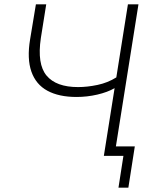

<svg xmlns="http://www.w3.org/2000/svg" viewBox="-20 -725 738 893"><path d="M531 148 554 0H463L513 -315Q480 -296 432.5 -285Q385 -274 336 -274Q254 -274 200.5 -303Q147 -332 126 -392Q105 -452 120 -542L147 -705H195L170 -548Q152 -427 196.5 -373.5Q241 -320 343 -320Q386 -320 433.5 -330Q481 -340 521 -365L575 -705H624L519 -44H607L577 148Z"/></svg>

Font: Nunito Sans 7pt SemiCondensed ExtraLight
Style: Italic
Weight: 250
Width: 4
Italic angle: -9°
Designer: Vernon Adams
Foundry: Vernon Adams
Version: Version 3.101;gftools[0.9.27]